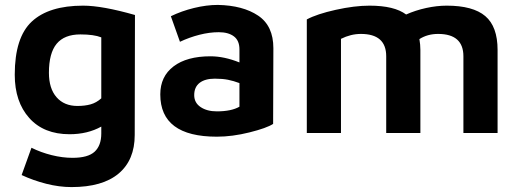

<svg xmlns="http://www.w3.org/2000/svg" viewBox="-20 -541 2112 781"><path d="M68 171 108 60Q146 79 190 90Q234 101 275 101Q338 101 365 76Q392 51 392 2V-26Q336 5 263 5Q158 5 99 -61Q40 -127 40 -237Q40 -389 109.5 -453.5Q179 -518 318 -518Q396 -518 529 -480L528 8Q528 110 462.5 165Q397 220 271 220Q221 220 168 206.5Q115 193 68 171ZM392 -141V-389Q362 -401 307 -401Q242 -401 210.5 -363Q179 -325 179 -245Q179 -181 210 -145.5Q241 -110 295 -110Q325 -110 348.5 -116.5Q372 -123 392 -141Z M1092 -345 1091 -37Q1065 -20 995 -2.5Q925 15 862 15Q632 15 632 -157Q632 -230 686 -271Q740 -312 836 -312Q892 -312 954 -287V-340Q954 -376 931.5 -393Q909 -410 870 -410Q832 -410 791 -399.5Q750 -389 712 -371L675 -475Q718 -496 769 -508.5Q820 -521 866 -521Q968 -519 1030 -477.5Q1092 -436 1092 -345ZM854 -221Q814 -221 792 -204Q770 -187 770 -154Q770 -123 796 -105.5Q822 -88 862 -88Q921 -88 954 -107V-203Q930 -212 907.5 -216.5Q885 -221 854 -221Z M2004 -338V0H1865V-312Q1865 -403 1762 -403Q1719 -403 1686 -382Q1690 -359 1690 -338V0H1551V-312Q1551 -403 1448 -403Q1407 -403 1367 -383V0H1228V-462Q1269 -484 1345.5 -501Q1422 -518 1483 -518Q1584 -518 1632 -482Q1670 -499 1713.5 -508.5Q1757 -518 1797 -518Q1904 -518 1954 -475.5Q2004 -433 2004 -338Z"/></svg>

Font: XXII Aven Bold
Style: Regular
Weight: 700
Designer: Lecter Johnson
Foundry: Doubletwo Studios
Version: Version 1.001